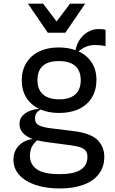

<svg xmlns="http://www.w3.org/2000/svg" viewBox="-20 -818 640 1064"><path d="M565 -563Q547.5 -566 535.2 -567.2Q523 -568.5 505.5 -568.5Q480 -568.5 458 -559.5Q436 -550.5 415 -533.5Q462 -512 488.2 -471.5Q514.5 -431 514.5 -376Q514.5 -319.5 489.5 -278Q464.5 -236.5 417.8 -214.2Q371 -192 307.5 -192Q250 -192 205 -211Q190 -203 182 -191Q174 -179 174 -160.5Q174 -137 193 -125.2Q212 -113.5 258.5 -107.5L388.5 -91.5Q483.5 -79.5 520.8 -41.8Q558 -4 558 50.5Q558 107.5 527.2 147Q496.5 186.5 441 206.5Q385.5 226.5 311 226.5Q235.5 226.5 177.2 207Q119 187.5 86.8 151.5Q54.5 115.5 54.5 67.5Q54.5 21 83.2 -9.8Q112 -40.5 160.5 -48Q88 -75 88 -131Q88 -158.5 105 -176.8Q122 -195 147.2 -204.2Q172.5 -213.5 197.5 -214.5Q151 -236.5 125.8 -277.2Q100.5 -318 100.5 -373Q100.5 -428 125.8 -469.2Q151 -510.5 197 -532.8Q243 -555 304.5 -555Q357 -555 398.5 -540Q405 -575 424.2 -601.8Q443.5 -628.5 470.5 -642.8Q497.5 -657 526.5 -657Q553 -657 565 -652.5ZM427.5 -373.5Q427.5 -425 397.2 -452.2Q367 -479.5 306.5 -479.5Q246.5 -479.5 217 -452.8Q187.5 -426 187.5 -374Q187.5 -322.5 218.2 -295Q249 -267.5 308.5 -267.5Q367 -267.5 397.2 -294.8Q427.5 -322 427.5 -373.5ZM239 -30.5Q211 -34 186.5 -40.5Q168 -26 157 -5.5Q146 15 146 47.5Q146 92.5 184 119.8Q222 147 310 147Q389.5 147 427 122.8Q464.5 98.5 464.5 51.5Q464.5 31.5 456.2 19.2Q448 7 427.5 -0.8Q407 -8.5 368.5 -13.5ZM342 -636.5H245L135 -797.5H219L293.5 -699L368 -797.5H452Z"/></svg>

Font: SplineSansMono30
Style: Regular
Weight: 400
Designer: Eben Sorkin, Mirko Velimirovic
Foundry: Sorkin Type
Version: Version 1.000